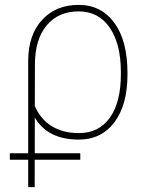

<svg xmlns="http://www.w3.org/2000/svg" viewBox="-20 -558 598 781"><path d="M299.8 -538.1Q391.6 -538.1 445.1 -465.1Q498.5 -392.1 498.5 -261.7V-254.4Q498.5 -131.8 445.6 -61Q392.6 9.8 300.3 9.8Q174.3 9.8 121.6 -79.6L121.1 203.1H94.7V-313.5Q95.7 -417 151.6 -477.5Q207.5 -538.1 299.8 -538.1ZM121.6 -127.4Q143.1 -74.7 189.2 -45.7Q235.4 -16.6 300.8 -16.6Q382.3 -16.6 427 -79.3Q471.7 -142.1 471.7 -256.8V-264.6Q471.7 -379.4 426.3 -445.6Q380.9 -511.7 299.8 -511.7Q217.8 -511.7 170.2 -455.1Q122.6 -398.4 122.1 -296.9ZM306.6 91.8H20V65.4H306.6Z"/></svg>

Font: Roboto Thin
Style: Regular
Weight: 250
Designer: Google
Version: Version 2.134; 2016